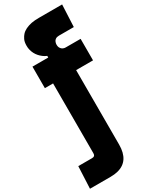

<svg xmlns="http://www.w3.org/2000/svg" viewBox="-439 -1278 1303 1623"><g transform="rotate(-30 212.5 -466.5)"><path d="M90 22V-660H10V-870H164V-886Q144 -894 126.5 -907.5Q109 -921 97 -935Q70 -966 60 -1006Q57 -1016 56 -1026.5Q55 -1037 55 -1048Q55 -1085 66.5 -1108Q78 -1131 90 -1144Q107 -1163 132 -1175Q157 -1187 190 -1194Q206 -1197 224 -1198.5Q242 -1200 262 -1200H490L480 -985H335Q314 -985 301 -976Q293 -970 289 -964Q285 -958 282 -948Q279 -940 279 -928Q279 -906 289 -893Q299 -878 316 -873Q323 -870 335 -870H480V-660H315V67Q315 147 283 195Q251 243 187 259Q155 267 115 267H-85L-75 52H60Q90 52 90 22Z"/></g></svg>

Font: Boldonse
Style: Regular
Weight: 400
Designer: Universitype Foundry
Foundry: Universitype Foundry
Version: Version 1.000; ttfautohint (v1.8.4.7-5d5b)